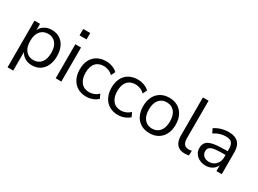

<svg xmlns="http://www.w3.org/2000/svg" viewBox="-41 -1449 3184 2373"><g transform="rotate(30 1551.5 -262.5)"><path d="M76 180V-486H155V-371H145Q161 -428 208.5 -461.5Q256 -495 322 -495Q387 -495 435.5 -464.5Q484 -434 510.5 -377.5Q537 -321 537 -243Q537 -166 510.5 -109.5Q484 -53 436 -22Q388 9 322 9Q256 9 209 -24.5Q162 -58 145 -114H157V180ZM305 -56Q374 -56 414.5 -104.5Q455 -153 455 -243Q455 -334 414.5 -382Q374 -430 305 -430Q237 -430 196 -382Q155 -334 155 -243Q155 -153 196 -104.5Q237 -56 305 -56Z M649 -607V-698H749V-607ZM659 0V-486H740V0Z M1097 9Q1024 9 971 -23Q918 -55 889.5 -112.5Q861 -170 861 -246Q861 -323 889.5 -379Q918 -435 971 -465Q1024 -495 1097 -495Q1142 -495 1186 -479Q1230 -463 1259 -434L1231 -375Q1202 -403 1167.5 -416Q1133 -429 1102 -429Q1026 -429 985 -381.5Q944 -334 944 -245Q944 -158 985 -107.5Q1026 -57 1102 -57Q1133 -57 1167.5 -70Q1202 -83 1231 -112L1259 -53Q1230 -24 1185.5 -7.5Q1141 9 1097 9Z M1550 9Q1477 9 1424 -23Q1371 -55 1342.5 -112.5Q1314 -170 1314 -246Q1314 -323 1342.5 -379Q1371 -435 1424 -465Q1477 -495 1550 -495Q1595 -495 1639 -479Q1683 -463 1712 -434L1684 -375Q1655 -403 1620.5 -416Q1586 -429 1555 -429Q1479 -429 1438 -381.5Q1397 -334 1397 -245Q1397 -158 1438 -107.5Q1479 -57 1555 -57Q1586 -57 1620.5 -70Q1655 -83 1684 -112L1712 -53Q1683 -24 1638.5 -7.5Q1594 9 1550 9Z M1999 9Q1928 9 1876 -22Q1824 -53 1795.5 -109.5Q1767 -166 1767 -243Q1767 -320 1795.5 -376.5Q1824 -433 1876 -464Q1928 -495 1999 -495Q2070 -495 2122 -464Q2174 -433 2202.5 -376.5Q2231 -320 2231 -243Q2231 -166 2202.5 -109.5Q2174 -53 2122 -22Q2070 9 1999 9ZM1999 -56Q2068 -56 2108.5 -104.5Q2149 -153 2149 -244Q2149 -334 2108.5 -382Q2068 -430 1999 -430Q1931 -430 1890 -382Q1849 -334 1849 -244Q1849 -153 1890 -104.5Q1931 -56 1999 -56Z M2502 9Q2428 9 2390.5 -35Q2353 -79 2353 -161V-705H2434V-167Q2434 -132 2443.5 -108Q2453 -84 2472 -72Q2491 -60 2519 -60Q2531 -60 2542.5 -61.5Q2554 -63 2564 -66L2562 2Q2546 5 2531.5 7Q2517 9 2502 9Z M2802 9Q2752 9 2712.5 -10.5Q2673 -30 2650 -64Q2627 -98 2627 -140Q2627 -194 2654.5 -225Q2682 -256 2745.5 -269Q2809 -282 2919 -282H2964V-229H2920Q2859 -229 2818 -225Q2777 -221 2753 -211Q2729 -201 2719 -185Q2709 -169 2709 -145Q2709 -104 2737.5 -78Q2766 -52 2815 -52Q2855 -52 2885.5 -71Q2916 -90 2933.5 -123Q2951 -156 2951 -199V-313Q2951 -375 2926 -402.5Q2901 -430 2844 -430Q2800 -430 2759 -417.5Q2718 -405 2675 -377L2647 -436Q2673 -454 2706 -467.5Q2739 -481 2775 -488Q2811 -495 2844 -495Q2907 -495 2948 -474.5Q2989 -454 3009 -412.5Q3029 -371 3029 -306V0H2953V-113H2962Q2954 -75 2931.5 -48Q2909 -21 2876 -6Q2843 9 2802 9Z"/></g></svg>

Font: Nunito Sans 12pt ExtraLight 12pt
Style: Regular
Weight: 400
Version: Version 3.101;gftools[0.9.27]